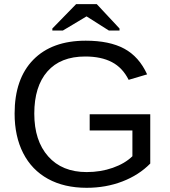

<svg xmlns="http://www.w3.org/2000/svg" viewBox="-20 -894 818 924"><path d="M50.3 -347.2Q50.3 -514.6 140.1 -606.4Q230 -698.2 392.6 -698.2Q506.8 -698.2 578.1 -659.7Q649.4 -621.1 688 -536.1L599.1 -509.8Q569.8 -568.4 518.3 -595.2Q466.8 -622.1 390.1 -622.1Q271 -622.1 208 -550Q145 -478 145 -347.2Q145 -216.8 211.9 -141.4Q278.8 -65.9 397 -65.9Q464.4 -65.9 522.7 -86.4Q581.1 -106.9 617.2 -142.1V-266.1H411.6V-344.2H703.1V-106.9Q648.4 -51.3 569.1 -20.8Q489.7 9.8 397 9.8Q289.1 9.8 210.9 -33.2Q132.8 -76.2 91.6 -157Q50.3 -237.8 50.3 -347.2ZM555.2 -756.8V-747.1H503.9L397 -814.9H396L282.7 -747.1H231.9V-756.8L346.2 -874H445.8Z"/></svg>

Font: Liberation Sans
Style: Regular
Weight: 400
Designer: Steve Matteson
Foundry: Ascender Corporation
Version: Version 2.00.1